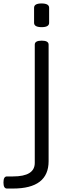

<svg xmlns="http://www.w3.org/2000/svg" viewBox="-91 -840 411 1110"><path d="M190 -582V92Q190 250 -16 250H-51Q-71 250 -71 215Q-71 180 -51 180H-16Q110 180 110 102V-582Q110 -605 150 -605Q190 -605 190 -582ZM193 -708Q193 -683 150 -683Q106 -683 106 -708V-795Q106 -820 149 -820Q193 -820 193 -795Z"/></svg>

Font: Offside
Style: Regular
Weight: 400
Designer: Eduardo Rodriguez Tunni
Foundry: Eduardo Rodriguez Tunni
Version: Version 1.002; ttfautohint (v1.8.4.7-5d5b);gftools[0.9.23]